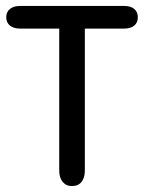

<svg xmlns="http://www.w3.org/2000/svg" viewBox="-20 -616 484 645"><path d="M179 -520V-43Q179 -19 190.5 -5Q202 9 222 9Q243 9 254 -5Q265 -19 265 -43V-520H397Q419 -520 431 -530Q443 -540 443 -558Q443 -576 431 -586Q419 -596 397 -596H47Q26 -596 13.5 -586Q1 -576 1 -558Q1 -540 13.5 -530Q26 -520 47 -520Z"/></svg>

Font: Beiruti Medium
Style: Regular
Weight: 500
Designer: Arlette Boutros
Foundry: Boutros
Version: Version 1.41